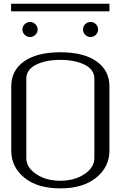

<svg xmlns="http://www.w3.org/2000/svg" viewBox="-20 -1038 706 1058"><path d="M583 -1017.6V-975.6H41V-1017.6ZM478.5 -917Q496.1 -917 508.3 -904.8Q520.5 -892.6 520.5 -875Q520.5 -858.4 508.3 -846.2Q496.1 -834 478.5 -834Q461.9 -834 449.7 -846.2Q437.5 -858.4 437.5 -875Q437.5 -892.6 449.7 -904.8Q461.9 -917 478.5 -917ZM187.5 -875Q187.5 -858.4 174.8 -846.2Q162.1 -834 145.5 -834Q128.9 -834 116.2 -846.2Q103.5 -858.4 103.5 -875Q103.5 -892.6 116.2 -904.8Q128.9 -917 145.5 -917Q162.1 -917 174.8 -904.8Q187.5 -892.6 187.5 -875ZM500 -167V-604.5Q500 -654.3 446.8 -681.2Q393.6 -708 312.5 -708Q231.4 -708 178.2 -681.2Q125 -654.3 125 -604.5V-167Q125 -115.2 179.7 -78.6Q234.4 -42 312.5 -42Q390.6 -42 445.3 -78.6Q500 -115.2 500 -167ZM583 -208Q583 -118.2 510.3 -59.1Q437.5 0 312.5 0Q185.5 0 113.8 -59.1Q42 -118.2 42 -208V-562.5Q42 -650.4 113.3 -700.2Q184.6 -750 312.5 -750Q441.4 -750 512.2 -699.7Q583 -649.4 583 -562.5Z"/></svg>

Font: okolaks
Style: Regular
Weight: 500
Version: Version 000.6.0